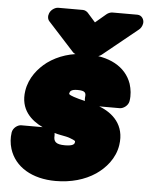

<svg xmlns="http://www.w3.org/2000/svg" viewBox="-57 -834 718 929"><g transform="rotate(5 302.0 -370.0)"><path d="M356 -350C335 -355 315 -360 301 -365C275 -374 277 -377 277 -380C279 -390 284 -400 316 -400C353 -400 358 -390 355 -368C355 -367 354 -356 356 -350ZM223 -183C233 -180 241 -178 252 -176C274 -172 289 -169 299 -165C328 -154 326 -153 325 -146C324 -139 319 -128 278 -128C234 -128 222 -141 224 -170C224 -172 224 -179 223 -183ZM163 -206H59C43 -206 20 -191 16 -168C12 -141 14 -114 22 -88C49 -2 134 48 248 48C322 48 389 29 441 -6C485 -36 530 -85 540 -152C555 -250 494 -305 427 -330H527C543 -330 567 -345 571 -368C576 -399 572 -426 564 -452C535 -535 452 -576 344 -576C271 -576 207 -555 156 -518C115 -487 74 -439 64 -374C50 -283 106 -233 163 -206ZM371 -733 332 -777C327 -782 318 -788 308 -788H188C172 -788 148 -773 144 -750L143 -746C142 -737 144 -726 151 -719L277 -581C281 -576 291 -570 301 -570H390C399 -570 409 -574 417 -580L586 -717C594 -723 601 -734 603 -745L604 -750C606 -766 595 -788 572 -788H451C443 -788 431 -784 423 -777Z"/></g></svg>

Font: Asimov Print
Style: EIt
Weight: 500
Designer: Google
Version: Version 2.000980; 2014